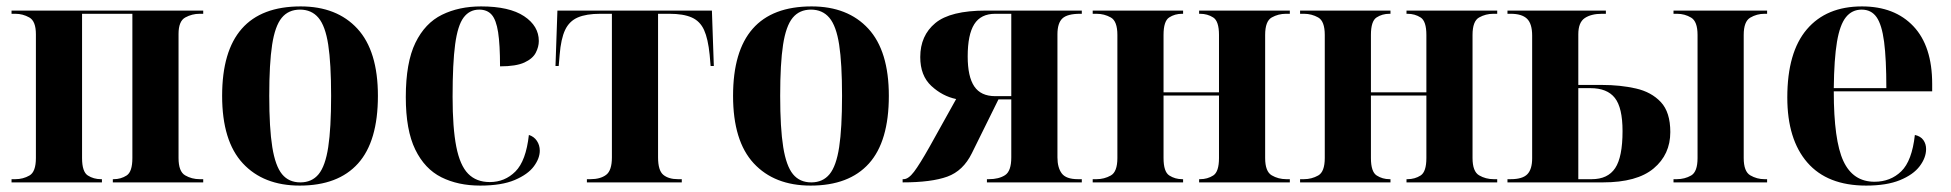

<svg xmlns="http://www.w3.org/2000/svg" viewBox="-20 -569 6087 599"><path d="M16 0V-10H28Q52 -10 72 -21.5Q92 -33 92 -76V-462Q92 -503 71.5 -514.5Q51 -526 28 -526H16V-536H614V-526H603Q579 -526 558 -514.5Q537 -503 537 -463V-76Q537 -34 557.5 -22Q578 -10 603 -10H614V0H332V-10H335Q357 -10 375 -21.5Q393 -33 393 -76V-526H236V-76Q236 -33 254 -21.5Q272 -10 295 -10H298V0Z M915 10Q802 10 737.5 -59.5Q673 -129 673 -270Q673 -549 918 -549Q1031 -549 1095 -479.5Q1159 -410 1159 -270Q1159 -128 1097 -59Q1035 10 915 10ZM917 0Q953 0 974 -25.5Q995 -51 1004 -110Q1013 -169 1013 -270Q1013 -371 1004 -429.5Q995 -488 973.5 -513.5Q952 -539 916 -539Q880 -539 859 -513.5Q838 -488 829 -429.5Q820 -371 820 -270Q820 -169 829.5 -110Q839 -51 860 -25.5Q881 0 917 0Z M1478 10Q1409 10 1357 -16Q1305 -42 1275.5 -102.5Q1246 -163 1246 -266Q1246 -374 1276 -435.5Q1306 -497 1359 -523Q1412 -549 1481 -549Q1569 -549 1615 -518.5Q1661 -488 1661 -441Q1661 -423 1651.5 -404.5Q1642 -386 1616 -374Q1590 -362 1540 -362Q1540 -430 1534 -468.5Q1528 -507 1514 -523Q1500 -539 1475 -539Q1445 -539 1426.5 -514.5Q1408 -490 1400 -431Q1392 -372 1392 -267Q1392 -170 1403.5 -111.5Q1415 -53 1440.5 -27Q1466 -1 1508 -1Q1555 -1 1588 -34Q1621 -67 1630 -148Q1646 -143 1655 -129.5Q1664 -116 1664 -99Q1664 -75 1645.5 -50Q1627 -25 1586 -7.5Q1545 10 1478 10Z M1811 0V-10H1822Q1853 -10 1871 -23.5Q1889 -37 1889 -78V-526H1853Q1809 -526 1782.5 -514.5Q1756 -503 1743 -475.5Q1730 -448 1726 -398L1723 -363H1713L1719 -536H2201L2207 -363H2197L2194 -398Q2189 -448 2176.5 -475.5Q2164 -503 2138 -514.5Q2112 -526 2068 -526H2033V-78Q2033 -37 2049.5 -23.5Q2066 -10 2095 -10H2107V0Z M2509 10Q2396 10 2331.5 -59.5Q2267 -129 2267 -270Q2267 -549 2512 -549Q2625 -549 2689 -479.5Q2753 -410 2753 -270Q2753 -128 2691 -59Q2629 10 2509 10ZM2511 0Q2547 0 2568 -25.5Q2589 -51 2598 -110Q2607 -169 2607 -270Q2607 -371 2598 -429.5Q2589 -488 2567.5 -513.5Q2546 -539 2510 -539Q2474 -539 2453 -513.5Q2432 -488 2423 -429.5Q2414 -371 2414 -270Q2414 -169 2423.5 -110Q2433 -51 2454 -25.5Q2475 0 2511 0Z M2796 0V-10H2799Q2814 -10 2831.5 -33Q2849 -56 2880 -111L2963 -260Q2920 -269 2885.5 -301Q2851 -333 2851 -391Q2851 -458 2898 -497Q2945 -536 3056 -536H3355V-526H3350Q3310 -526 3294.5 -511.5Q3279 -497 3279 -462V-78Q3279 -46 3292.5 -28Q3306 -10 3343 -10H3355V0H3059V-10H3065Q3096 -10 3115.5 -22.5Q3135 -35 3135 -78V-259H3095L3012 -91Q2985 -36 2935.5 -18Q2886 0 2796 0ZM3085 -269H3135V-526H3085Q3040 -526 3019.5 -493.5Q2999 -461 2999 -393Q2999 -330 3019.5 -299.5Q3040 -269 3085 -269Z M3389 0V-10H3401Q3425 -10 3445.5 -21.5Q3466 -33 3466 -76V-460Q3466 -503 3445.5 -514.5Q3425 -526 3401 -526H3389V-536H3671V-526H3668Q3645 -526 3627.5 -514.5Q3610 -503 3610 -460V-281H3783V-460Q3783 -503 3765 -514.5Q3747 -526 3724 -526H3721V-536H4004V-526H3992Q3968 -526 3947.5 -514.5Q3927 -503 3927 -460V-76Q3927 -34 3947.5 -22Q3968 -10 3993 -10H4004V0H3721V-10H3724Q3747 -10 3765 -21.5Q3783 -33 3783 -76V-271H3610V-76Q3610 -33 3628 -21.5Q3646 -10 3668 -10H3671V0Z M4036 0V-10H4048Q4072 -10 4092.5 -21.5Q4113 -33 4113 -76V-460Q4113 -503 4092.5 -514.5Q4072 -526 4048 -526H4036V-536H4318V-526H4315Q4292 -526 4274.5 -514.5Q4257 -503 4257 -460V-281H4430V-460Q4430 -503 4412 -514.5Q4394 -526 4371 -526H4368V-536H4651V-526H4639Q4615 -526 4594.5 -514.5Q4574 -503 4574 -460V-76Q4574 -34 4594.5 -22Q4615 -10 4640 -10H4651V0H4368V-10H4371Q4394 -10 4412 -21.5Q4430 -33 4430 -76V-271H4257V-76Q4257 -33 4275 -21.5Q4293 -10 4315 -10H4318V0Z M4683 0V-10H4693Q4730 -10 4745 -25.5Q4760 -41 4760 -75V-458Q4760 -495 4744 -510.5Q4728 -526 4693 -526H4683V-536H4990V-526H4978Q4944 -526 4924 -512.5Q4904 -499 4904 -462V-304H4978Q5035 -304 5083.5 -293Q5132 -282 5161.5 -250.5Q5191 -219 5191 -157Q5191 -87 5139 -43.5Q5087 0 4981 0ZM5201 0V-10H5211Q5236 -10 5256 -21.5Q5276 -33 5276 -76V-460Q5276 -502 5256 -514Q5236 -526 5212 -526H5201V-536H5493V-526H5485Q5461 -526 5440.5 -514Q5420 -502 5420 -460V-76Q5420 -34 5440.5 -22Q5461 -10 5485 -10H5493V0ZM4946 -10Q4996 -10 5019 -44.5Q5042 -79 5042 -160Q5042 -233 5018 -263.5Q4994 -294 4942 -294H4904V-10Z M5802 10Q5681 10 5618.5 -62Q5556 -134 5556 -265Q5556 -406 5617 -477.5Q5678 -549 5789 -549Q5891 -549 5949.5 -487Q6008 -425 6008 -307V-284H5701Q5701 -131 5731 -66.5Q5761 -2 5828 -2Q5878 -2 5911.5 -34.5Q5945 -67 5954 -148Q5972 -144 5980.5 -132Q5989 -120 5989 -104Q5989 -77 5969 -50.5Q5949 -24 5907.5 -7Q5866 10 5802 10ZM5865 -294Q5865 -385 5858 -438.5Q5851 -492 5834.5 -515.5Q5818 -539 5788 -539Q5758 -539 5739 -515.5Q5720 -492 5711 -438.5Q5702 -385 5701 -294Z"/></svg>

Font: Noto Serif Display SemiCondensed
Style: Bold
Weight: 700
Width: 4
Designer: Monotype Design Team
Foundry: Monotype Imaging Inc.
Version: Version 2.009